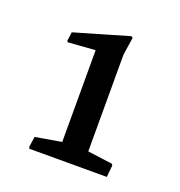

<svg xmlns="http://www.w3.org/2000/svg" viewBox="-82 -807 497 531"><g transform="rotate(20 166.5 -541.5)"><path d="M57.1 -352.1 61.5 -382.8 138.2 -396V-666L58.1 -660.2L55.7 -663.6L59.1 -689.9L218.3 -736.3L222.7 -732.9L214.8 -680.7V-396L288.1 -386.2L290.5 -381.8L287.1 -347.2H59.1Z"/></g></svg>

Font: Trykker
Style: Regular
Weight: 400
Designer: Magnus Gaarde
Foundry: Magnus Gaarde
Version: Version 1.001